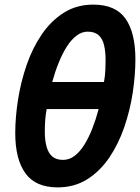

<svg xmlns="http://www.w3.org/2000/svg" viewBox="-20 -796 606 831"><path d="M229 15Q134 15 90 -46Q46 -107 46 -220Q46 -288 58 -364.5Q70 -441 95 -514Q120 -587 160 -646Q200 -705 255.5 -740.5Q311 -776 384 -776Q480 -776 523 -715.5Q566 -655 566 -539Q566 -471 554.5 -395Q543 -319 518 -246Q493 -173 453 -114Q413 -55 357.5 -20Q302 15 229 15ZM253 -104Q280 -104 303 -121.5Q326 -139 345 -169.5Q364 -200 379.5 -239.5Q395 -279 407 -324H182Q177 -297 175.5 -273.5Q174 -250 174 -224Q174 -189 181.5 -161.5Q189 -134 206 -119Q223 -104 253 -104ZM206 -441H430Q435 -469 436 -493Q437 -517 437 -536Q437 -572 430.5 -600Q424 -628 407 -643.5Q390 -659 359 -659Q334 -659 311 -641.5Q288 -624 269 -594Q250 -564 234 -524.5Q218 -485 206 -441Z"/></svg>

Font: Ubuntu Sans Mono
Style: Italic
Weight: 400
Italic angle: -13.5°
Monospace: yes
Designer: Dalton Maag Ltd
Foundry: Dalton Maag Ltd
Version: Version 1.006